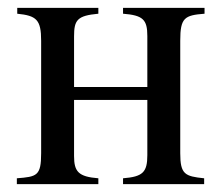

<svg xmlns="http://www.w3.org/2000/svg" viewBox="-20 -470 565 490"><path d="M502 -450H294V-435C345 -431 356 -420 356 -378V-248H169V-377C169 -419 177 -430 231 -435V-450H24V-435C73 -430 85 -420 85 -366V-79C85 -21 74 -19 23 -15V0H231V-15C180 -19 169 -32 169 -72V-215H356V-74C356 -30 344 -19 294 -15V0H501V-15C452 -20 440 -25 440 -79V-366C440 -425 451 -431 502 -435Z"/></svg>

Font: XITS Math
Style: Regular
Weight: 400
Designer: MicroPress Inc., with final additions and corrections provided by Coen Hoffman, Elsevier (retired)
Version: Version 1.302